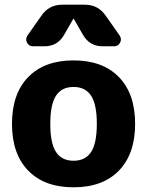

<svg xmlns="http://www.w3.org/2000/svg" viewBox="-20 -787 626 817"><path d="M367.5 -380Q343 -417 293 -417Q243 -417 218.5 -380Q194 -343 194 -260Q194 -177 218.5 -140Q243 -103 293 -103Q343 -103 367.5 -140Q392 -177 392 -260Q392 -343 367.5 -380ZM486 -61Q417 10 293 10Q169 10 100 -61Q31 -132 31 -260Q31 -388 100 -459Q169 -530 293 -530Q417 -530 486 -459Q555 -388 555 -260Q555 -132 486 -61ZM341 -767Q398 -767 430 -720L489 -636Q499 -621 491 -605.5Q483 -590 465 -590H417Q361 -590 333 -639L294 -707Q294 -708 293 -708Q292 -708 292 -707L253 -639Q225 -590 169 -590H121Q103 -590 95 -605.5Q87 -621 97 -636L156 -720Q188 -767 245 -767Z"/></svg>

Font: Rounded Mplus 1c ExtraBold
Style: Regular
Weight: 800
Version: Version 1.059.20150529